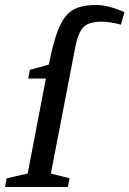

<svg xmlns="http://www.w3.org/2000/svg" viewBox="-43 -750 519 770"><path d="M-23 0 -16 -35 68 -54 141 -435H70L77 -470L153 -491Q167 -563 182.5 -609.5Q198 -656 218.5 -682.5Q239 -709 269.5 -719.5Q300 -730 344 -730Q370 -730 400.5 -721.5Q431 -713 456 -701L442 -651Q421 -657 402 -660Q383 -663 364 -663Q330 -663 309.5 -653.5Q289 -644 277 -620Q265 -596 257 -551L161 -54L236 -35L229 0Z"/></svg>

Font: Manuale Medium
Style: Italic
Weight: 500
Italic angle: -11°
Version: Version 1.002